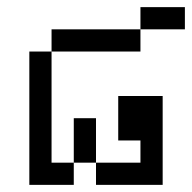

<svg xmlns="http://www.w3.org/2000/svg" viewBox="-20 -520 540 540"><path d="M500 -437.5V-500H375V-437.5H125V-375H62.5Q62.5 -375 62.5 0H187.5V-62.5H125V-375H375V-437.5ZM187.5 -62.5H250V0H437.5Q437.5 0 437.5 -250H312.5Q312.5 -250 312.5 -125H375V-62.5H250Q250 -62.5 250 -187.5H187.5Q187.5 -187.5 187.5 -62.5Z"/></svg>

Font: UnifontExMono
Style: Regular
Weight: 500
Version: Version 15.0.06